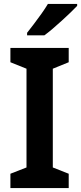

<svg xmlns="http://www.w3.org/2000/svg" viewBox="-20 -958 413 978"><path d="M330 0H33V-73L115 -105V-608L33 -641V-714H330V-641L249 -608V-105L330 -73ZM373 -928Q360 -914 339 -894Q318 -874 294 -852Q270 -830 247 -810.5Q224 -791 206 -778H118V-791Q133 -810 152.5 -835.5Q172 -861 191.5 -888.5Q211 -916 224 -938H373Z"/></svg>

Font: Noto Sans Display SemiBold
Style: Regular
Weight: 600
Designer: Monotype Design Team
Foundry: Monotype Imaging Inc.
Version: Version 2.003